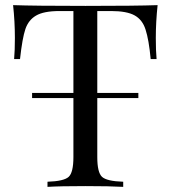

<svg xmlns="http://www.w3.org/2000/svg" viewBox="-20 -728 667 748"><path d="M38 -580Q38 -644 31 -708Q114 -705 313 -705Q511 -705 594 -708Q587 -642 587 -580Q587 -530 590 -498H567Q560 -573 547 -613Q535 -651 504.5 -668Q474 -685 413 -685H359V-366H519V-346H359V-116Q359 -56 377.5 -39Q396 -22 460 -20V0Q408 -3 313 -3Q213 -3 165 0V-20Q229 -22 247.5 -39Q266 -56 266 -116V-346H105V-366H266V-685H212Q150 -685 120 -667Q91 -650 79 -615Q67 -580 58 -498H35Q38 -530 38 -580Z"/></svg>

Font: Playfair Display
Style: Regular
Weight: 400
Designer: Claus Eggers S?rensen
Foundry: Claus Eggers S?rensen
Version: Version 1.003